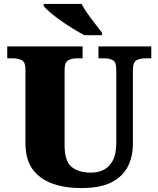

<svg xmlns="http://www.w3.org/2000/svg" viewBox="-20 -951 809 981"><path d="M396 10Q313 10 248 -13Q183 -36 146.5 -86.5Q110 -137 110 -219V-597Q110 -634 91 -643.5Q72 -653 46 -653H17V-714H402V-653H373Q347 -653 328.5 -643Q310 -633 310 -593V-210Q310 -128 345.5 -98.5Q381 -69 446 -69Q481 -69 510 -83.5Q539 -98 556.5 -131Q574 -164 574 -219V-597Q574 -634 556.5 -643.5Q539 -653 512 -653H483V-714H753V-653H723Q696 -653 677.5 -643Q659 -633 659 -593V-217Q659 -150 632.5 -99Q606 -48 548.5 -19Q491 10 396 10ZM411 -771Q385 -785 353 -804.5Q321 -824 290 -846Q259 -868 235.5 -888Q212 -908 203 -921V-931H397Q408 -909 427 -882Q446 -855 466.5 -829Q487 -803 501 -784V-771Z"/></svg>

Font: Noto Serif Telugu Black
Style: Regular
Weight: 900
Designer: Jelle Bosma - Monotype Design Team
Foundry: Monotype Imaging Inc.
Version: Version 2.005; ttfautohint (v1.8.4.7-5d5b)